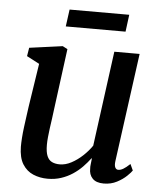

<svg xmlns="http://www.w3.org/2000/svg" viewBox="-52 -768 691 824"><g transform="rotate(5 293.0 -356.0)"><path d="M183.5 10Q150 10 121.5 -2Q93 -14 75.5 -41.8Q58 -69.5 57.5 -117.5Q57.5 -134.5 59 -155.8Q60.5 -177 63.5 -200.5Q66.5 -224 69.8 -247.5Q73 -271 76 -292.5L104.5 -478L50 -506.5L56 -543L199 -562.5L220 -551.5L185.5 -289.5Q183 -268 180 -247Q177 -226 174.2 -206Q171.5 -186 169.8 -168Q168 -150 168 -134.5Q168 -104 175.2 -86.8Q182.5 -69.5 196.5 -62.8Q210.5 -56 230 -56Q255 -56 280.2 -69.5Q305.5 -83 328 -104Q350.5 -125 366.5 -148.5L421.5 -558H530.5L467 -91Q464.5 -72.5 469 -63.5Q473.5 -54.5 482.5 -54.5Q492 -54.5 503.5 -61Q515 -67.5 532.5 -84L545 -57Q540 -49 523.5 -33Q507 -17 481.8 -3.8Q456.5 9.5 425 9.5Q392.5 9.5 376.8 -7Q361 -23.5 362 -50.5Q361.5 -53 361.8 -57.8Q362 -62.5 362.8 -68.8Q363.5 -75 364.2 -81.2Q365 -87.5 365.5 -93L364 -94Q349.5 -74.5 331.5 -56Q313.5 -37.5 290.8 -22.5Q268 -7.5 241.5 1.2Q215 10 183.5 10ZM214.5 -721.5H471.5L462 -648H204.5Z"/></g></svg>

Font: Merriweather 28pt Medium
Style: Italic
Weight: 500
Italic angle: -7.8°
Version: Version 2.101